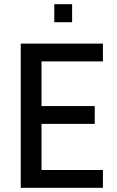

<svg xmlns="http://www.w3.org/2000/svg" viewBox="-20 -896 558 916"><path d="M79 0V-688H471V-603H178V-390H432V-305H178V-85H471V0ZM239 -790V-876H324V-790Z"/></svg>

Font: Saira SemiCondensed Medium
Style: Regular
Weight: 500
Width: 4
Designer: Hector Gatti with collaboration of the Omnibus-Type team
Foundry: Omnibus-Type
Version: Version 1.101